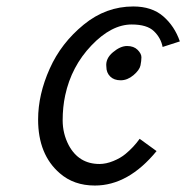

<svg xmlns="http://www.w3.org/2000/svg" viewBox="-20 -554 571 588"><path d="M305.7 -349.6Q302.7 -374.5 325.7 -393.8Q348.6 -413.1 369.1 -413.1Q389.6 -413.1 401.4 -401.4Q413.1 -389.6 413.1 -378.7Q413.1 -367.7 410.2 -353.5Q407.2 -339.4 388.7 -323.7Q370.1 -308.1 349.6 -308.1Q329.1 -308.1 317.4 -319.8Q305.7 -331.5 305.7 -349.6ZM478 -410.2Q472.7 -438 451.4 -458.5Q430.2 -479 383.3 -479Q321.3 -479 260 -414.8Q198.7 -350.6 179.7 -262.2Q171.9 -226.1 171.9 -185.5Q171.9 -145 190.4 -109.4Q221.2 -51.8 284.7 -51.8Q304.7 -51.8 326.9 -60.8Q349.1 -69.8 364.3 -82.5Q389.2 -103 407.7 -128.9L459.5 -91.3Q373 14.2 270.5 14.2Q206.1 14.2 163.1 -23.4Q96.7 -80.6 96.7 -188Q96.7 -264.6 132.3 -343.8Q167 -421.9 236.3 -478.5Q304.2 -534.2 388.2 -534.2Q444.8 -534.2 479.7 -504.2Q514.6 -474.1 530.8 -427.2Z"/></svg>

Font: Tuffy
Style: Italic
Weight: 400
Italic angle: -12°
Designer: Thatcher Ulrich, Karoly Barta and Michael Everson
Version: Version 001.271